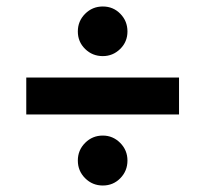

<svg xmlns="http://www.w3.org/2000/svg" viewBox="-20 -613 633 592"><path d="M532 -374V-260H61V-374ZM297 -195Q328 -195 350.5 -172.5Q373 -150 373 -118Q373 -86 351 -63.5Q329 -41 297 -41Q265 -41 242.5 -63.5Q220 -86 220 -118Q220 -150 242.5 -172.5Q265 -195 297 -195ZM297 -440Q265 -440 242.5 -462Q220 -484 220 -516Q220 -548 242.5 -570.5Q265 -593 297 -593Q329 -593 351 -570.5Q373 -548 373 -516Q373 -484 350.5 -462Q328 -440 297 -440Z"/></svg>

Font: Nacelle Heavy
Style: Regular
Weight: 800
Designer: Sora Sagano
Foundry: Sora Sagano
Version: Version 1.000;FEAKit 1.0